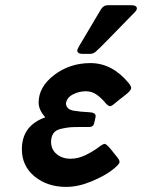

<svg xmlns="http://www.w3.org/2000/svg" viewBox="-20 -714 551 745"><path d="M64.9 -134.8Q64.9 -226.6 155.8 -258.8Q129.9 -287.6 129.9 -315.9Q129.9 -377 190.4 -423.1Q251 -469.2 331.1 -469.2Q415 -469.2 479 -392.1Q488.8 -379.9 488.8 -373Q488.8 -371.1 488.3 -369.1Q487.8 -367.2 485.8 -364.5Q483.9 -361.8 481.9 -359.4Q480 -356.9 476.1 -353.5Q472.2 -350.1 468.5 -347.2Q464.8 -344.2 459 -339.6Q453.1 -335 448 -331.1Q442.9 -327.1 434.8 -320.6Q426.8 -314 420.9 -309.1Q414.1 -303.2 407.2 -301.8Q398.4 -302.7 386.2 -317.9Q374 -333 355.5 -346.4Q336.9 -359.9 313 -359.9Q286.1 -359.9 262.5 -347.4Q238.8 -335 235.8 -312Q237.8 -289.1 266.4 -284.4Q294.9 -279.8 323 -278.8Q351.1 -277.8 351.1 -264.2Q351.1 -262.2 350.6 -259Q350.1 -255.9 349.1 -252.4Q348.1 -249 348.1 -247.1Q347.2 -244.1 346.2 -240Q345.2 -235.8 344.7 -233.9Q344.2 -231.9 343 -229.5Q341.8 -227.1 340.3 -226.1Q338.9 -225.1 336.9 -223.6Q335 -222.2 331.5 -221.7Q328.1 -221.2 324.2 -221.2H293.9Q265.1 -221.2 252.7 -220.2Q240.2 -219.2 218.5 -214.6Q196.8 -210 187.5 -197Q178.2 -184.1 178.2 -163.1Q178.2 -134.3 199.7 -116.2Q221.2 -98.1 253.9 -98.1Q283.7 -98.1 312.7 -112.5Q341.8 -127 360.8 -141.4Q379.9 -155.8 386 -155.8Q392.1 -155.8 408.2 -137.2Q413.1 -131.3 420.7 -121.6Q428.2 -111.8 431.2 -108.4Q434.1 -105 438 -99.6Q441.9 -94.2 442.9 -91.1Q443.8 -87.9 443.8 -85Q443.8 -76.2 414.3 -53.5Q384.8 -30.8 334 -9.8Q283.2 11.2 236.8 11.2Q163.6 11.2 114.3 -29.3Q64.9 -69.8 64.9 -134.8ZM279.8 -519Q279.8 -524.9 312 -577.1Q344.2 -631.3 371.1 -676.8Q380.9 -693.8 398.9 -693.8H488.8Q510.7 -693.8 511.2 -681.2Q511.2 -679.2 510.5 -677.5Q509.8 -675.8 508.3 -673.3Q506.8 -670.9 505.4 -669.4Q503.9 -668 501 -664.6Q498 -661.1 494.6 -658Q491.2 -654.8 485.6 -648.9Q480 -643.1 475.1 -638.2Q444.3 -606 402.8 -564Q359.9 -520 350.3 -512.5Q340.8 -504.9 329.1 -504.9H300.8Q279.8 -504.9 279.8 -519Z"/></svg>

Font: CMU Sans Serif
Style: BoldOblique
Weight: 700
Italic angle: -12°
Version: Version 0.7.0